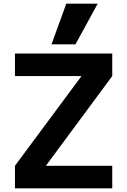

<svg xmlns="http://www.w3.org/2000/svg" viewBox="-20 -1020 689 1040"><path d="M61 -122 420 -606V-608H61V-730H588V-608L230 -124V-122H588V0H61ZM259 -780 339 -1000H509L389 -780Z"/></svg>

Font: Enso
Style: Bold
Weight: 700
Designer: Coji Morishita
Foundry: UNDERFOREST DESIGN
Version: Version 1.000